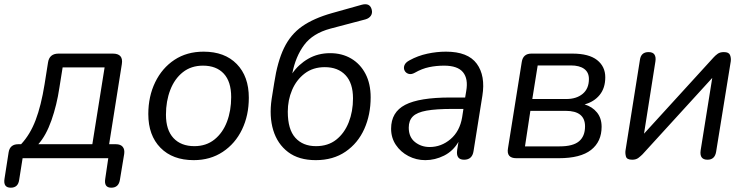

<svg xmlns="http://www.w3.org/2000/svg" viewBox="-48 -735 3462 892"><path d="M2 137Q-34 137 -27 95L-8 -27Q-2 -65 37 -65H50Q92 -110 117.5 -177Q143 -244 159 -343L175 -444Q181 -486 224 -486H476Q526 -486 518 -437L459 -65H490Q512 -65 522 -53Q532 -41 529 -20L509 101Q503 137 469 137Q434 137 441 95L455 0H57L41 101Q36 137 2 137ZM130 -65H381L438 -422H243L228 -328Q216 -247 191 -176Q166 -105 130 -65Z M852 9Q754 9 697.5 -48.5Q641 -106 641 -205Q641 -287 673 -353Q705 -419 762.5 -457Q820 -495 898 -495Q996 -495 1052 -437.5Q1108 -380 1108 -281Q1108 -199 1076.5 -133.5Q1045 -68 987 -29.5Q929 9 852 9ZM855 -56Q910 -56 948.5 -87Q987 -118 1006.5 -169.5Q1026 -221 1026 -284Q1026 -356 991.5 -393Q957 -430 895 -430Q840 -430 801.5 -399.5Q763 -369 743 -317Q723 -265 723 -202Q723 -131 758 -93.5Q793 -56 855 -56Z M1419 9Q1340 9 1290.5 -28.5Q1241 -66 1221.5 -130Q1202 -194 1214 -275L1226 -350Q1241 -449 1271.5 -512Q1302 -575 1355.5 -612.5Q1409 -650 1494 -674L1633 -713Q1671 -723 1679 -690Q1683 -674 1675 -662Q1667 -650 1650 -645L1487 -602Q1405 -580 1365 -526Q1325 -472 1310 -394Q1339 -436 1384 -462Q1429 -488 1486 -488Q1541 -488 1583.5 -463Q1626 -438 1650 -392Q1674 -346 1674 -283Q1674 -202 1644.5 -136Q1615 -70 1557.5 -30.5Q1500 9 1419 9ZM1420 -56Q1476 -56 1514 -86Q1552 -116 1572 -166.5Q1592 -217 1592 -278Q1592 -349 1557 -386Q1522 -423 1461 -423Q1406 -423 1367.5 -393.5Q1329 -364 1309 -317Q1289 -270 1289 -216Q1289 -134 1324 -95Q1359 -56 1420 -56Z M1928 9Q1886 9 1849.5 -10Q1813 -29 1791 -62Q1769 -95 1769 -137Q1769 -214 1834.5 -248Q1900 -282 2044 -282H2113L2118 -312Q2128 -369 2103 -399.5Q2078 -430 2015 -430Q1979 -430 1945.5 -423Q1912 -416 1879 -397Q1863 -388 1850 -392Q1837 -396 1831.5 -407.5Q1826 -419 1831 -432Q1836 -445 1855 -455Q1893 -476 1937 -485.5Q1981 -495 2024 -495Q2126 -495 2167 -439Q2208 -383 2193 -290L2152 -33Q2146 7 2108 7Q2069 7 2076 -39L2082 -76Q2057 -33 2015 -12Q1973 9 1928 9ZM1948 -52Q2002 -52 2045 -88.5Q2088 -125 2099 -190L2105 -229H2055Q1978 -229 1933.5 -221Q1889 -213 1870 -194Q1851 -175 1851 -142Q1851 -98 1880 -75Q1909 -52 1948 -52Z M2351 0Q2304 0 2312 -46L2376 -447Q2382 -486 2421 -486H2611Q2688 -486 2726 -456Q2764 -426 2764 -376Q2764 -326 2738 -294Q2712 -262 2668 -250Q2704 -239 2725.5 -212.5Q2747 -186 2747 -146Q2747 -77 2698 -38.5Q2649 0 2548 0ZM2425 -275H2583Q2630 -275 2659 -299Q2688 -323 2688 -368Q2688 -399 2666 -415Q2644 -431 2604 -431H2450ZM2391 -55H2552Q2614 -55 2642 -78.5Q2670 -102 2670 -148Q2670 -220 2580 -220H2416Z M2889 7Q2864 7 2860 -8Q2856 -23 2858 -36L2925 -457Q2930 -493 2965 -493Q2985 -493 2992.5 -481.5Q3000 -470 2997 -450L2944 -114L3267 -468Q3275 -477 3286 -485Q3297 -493 3315 -493Q3338 -493 3343.5 -479.5Q3349 -466 3347 -450L3279 -30Q3273 7 3239 7Q3201 7 3207 -36L3261 -373L2937 -18Q2929 -10 2918 -1.5Q2907 7 2889 7Z"/></svg>

Font: Nunito
Style: Italic
Weight: 400
Italic angle: -9°
Designer: Vernon Adams
Foundry: Vernon Adams
Version: Version 3.601; ttfautohint (v1.8.2.53-6de2)